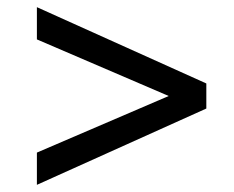

<svg xmlns="http://www.w3.org/2000/svg" viewBox="-20 -516 653 536"><path d="M83 0V-90L451 -248L83 -406V-496L556 -283V-213Z"/></svg>

Font: Atkinson Hyperlegible
Style: Italic
Weight: 400
Italic angle: -12°
Designer: Elliott Scott, Megan Eiswerth, Linus Boman, Theodore Petrosky
Foundry: Braille Institute
Version: Version 1.006; ttfautohint (v1.8.3)